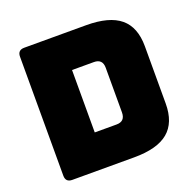

<svg xmlns="http://www.w3.org/2000/svg" viewBox="-126 -851 999 983"><g transform="rotate(-20 373.0 -360.0)"><path d="M442 0H105Q69 0 69 -36V-684Q69 -720 105 -720H442Q568 -720 628 -670Q688 -620 688 -516V-204Q688 -100 628 -50Q568 0 442 0ZM296 -529V-189H415Q462 -189 462 -238V-481Q462 -529 415 -529Z"/></g></svg>

Font: Bungee Tint
Style: Regular
Weight: 400
Designer: David Jonathan Ross
Foundry: David Jonathan Ross
Version: Version 2.001